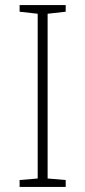

<svg xmlns="http://www.w3.org/2000/svg" viewBox="-20 -734 334 754"><path d="M238 0H57V-27L128 -33V-680L57 -688V-714H238V-688L167 -680V-33L238 -27Z"/></svg>

Font: Noto Sans Lao Looped ExtraLight
Style: Regular
Weight: 200
Designer: Mark Frömberg, Ben Mitchell
Foundry: The Fontpad Ltd
Version: Version 1.002; ttfautohint (v1.8.4.7-5d5b)